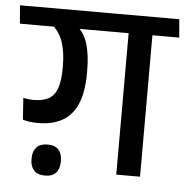

<svg xmlns="http://www.w3.org/2000/svg" viewBox="-69 -682 738 760"><g transform="rotate(5 299.5 -302.5)"><path d="M592 -562 586 -634.5H-20L-14 -562ZM108.5 -573Q142 -546.5 156 -506.5Q170 -466.5 170 -410V-401Q170 -350.5 159.2 -320.8Q148.5 -291 125.8 -278.5Q103 -266 68 -266Q56.5 -266 45.8 -267.2Q35 -268.5 25 -270.5L31 -184.5Q43.5 -180.5 58.8 -178.5Q74 -176.5 90.5 -176.5Q148 -176.5 187.2 -198.2Q226.5 -220 247 -267Q267.5 -314 267.5 -390V-400Q267.5 -462 254.5 -505.5Q241.5 -549 211 -573ZM512.5 -587.5H418V0H512.5ZM371.5 -562H619L613 -634.5H365.5ZM137 28.5Q166 28.5 180.5 12.5Q195 -3.5 195 -31Q195 -31.5 195 -33Q195 -34.5 195 -35Q195 -63 180.8 -79Q166.5 -95 137 -95Q107.5 -95 93 -79Q78.5 -63 78.5 -35Q78.5 -34.5 78.5 -33Q78.5 -31.5 78.5 -31Q78.5 -3.5 93 12.5Q107.5 28.5 137 28.5Z"/></g></svg>

Font: Anek Devanagari Medium Medium
Style: Regular
Weight: 500
Version: Version 1.003